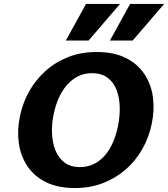

<svg xmlns="http://www.w3.org/2000/svg" viewBox="-20 -936 850 971"><path d="M359 15Q272 15 212 -15Q152 -45 118 -96.5Q84 -148 75 -213.5Q66 -279 81 -349Q95 -416 127.5 -474Q160 -532 210 -577Q260 -622 325 -647.5Q390 -673 469 -673Q556 -673 616 -643Q676 -613 710.5 -561Q745 -509 753.5 -443.5Q762 -378 747 -308Q733 -241 700 -182.5Q667 -124 617 -80Q567 -36 502 -10.5Q437 15 359 15ZM384 -91Q423 -91 454.5 -106.5Q486 -122 510 -149.5Q534 -177 550.5 -214.5Q567 -252 576 -295Q587 -348 585.5 -396Q584 -444 569 -482.5Q554 -521 523 -543.5Q492 -566 446 -566Q406 -566 374.5 -550Q343 -534 318.5 -506Q294 -478 277.5 -441Q261 -404 252 -361Q241 -310 243 -262Q245 -214 260.5 -175.5Q276 -137 306.5 -114Q337 -91 384 -91ZM313 -731 415 -916H587L428 -731ZM536 -731 638 -916H810L651 -731Z"/></svg>

Font: Ysabeau ExtraBold
Style: Italic
Weight: 800
Italic angle: -12°
Designer: Christian Thalmann (Catharsis Fonts)
Version: Version 2.002